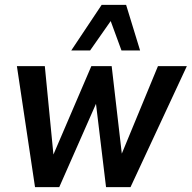

<svg xmlns="http://www.w3.org/2000/svg" viewBox="-20 -764 783 784"><path d="M123 0 49 -494H163L200 -114H190L353 -494H436L480 -114H468L625 -494H743L513 0H413L367 -381H390L222 0ZM271 -558 395 -744H495L552 -558H476L432 -678L348 -558Z"/></svg>

Font: Nunito Sans 10pt Condensed
Style: Bold Italic
Weight: 700
Width: 3
Italic angle: -9°
Designer: Vernon Adams
Foundry: Vernon Adams
Version: Version 3.101;gftools[0.9.27]